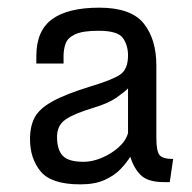

<svg xmlns="http://www.w3.org/2000/svg" viewBox="-20 -731 503 503"><path d="M190.4 -248Q114.7 -248 86.7 -281.7Q58.6 -315.4 58.6 -366.7Q58.6 -400.4 71 -423.6Q83.5 -446.8 118.2 -465.8Q152.8 -484.9 219.7 -505.4Q272 -521 293.7 -534.9Q315.4 -548.8 315.4 -585.4Q315.4 -612.8 301.8 -631.6Q288.1 -650.4 238.3 -650.4Q196.3 -650.4 176.8 -641.1Q157.2 -631.8 151.9 -616.9Q146.5 -602.1 146.5 -584V-564.5H75.2V-584.5Q75.2 -650.4 116.5 -680.7Q157.7 -710.9 240.2 -710.9Q323.2 -710.9 356.4 -669.7Q389.6 -628.4 389.6 -559.6V-370.1Q389.6 -334.5 398.2 -324.5Q406.7 -314.5 433.6 -314.5L424.8 -253.9H409.7Q368.2 -253.9 349.6 -271.5Q331.1 -289.1 321.3 -320.3Q312 -305.2 296.1 -288.3Q280.3 -271.5 254.6 -259.8Q229 -248 190.4 -248ZM199.2 -307.1Q221.7 -307.1 246.3 -317.4Q271 -327.6 290.3 -344.7Q309.6 -361.8 315.4 -382.3V-499.5Q306.6 -490.2 284.9 -475.1Q263.2 -460 223.6 -448.2Q174.8 -433.6 152.1 -418.2Q129.4 -402.8 129.4 -372.6Q129.4 -338.9 144.3 -323Q159.2 -307.1 199.2 -307.1Z"/></svg>

Font: Monda
Style: Regular
Weight: 400
Designer: Vernon Adams
Foundry: Vernon Adams
Version: Version 2.100; ttfautohint (v1.8.3)